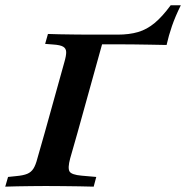

<svg xmlns="http://www.w3.org/2000/svg" viewBox="-39 -698 696 718"><path d="M128.2 -201.6 201.6 -465.3Q208.9 -490.3 208.5 -503.6Q208.1 -516.9 197.2 -523.4Q186.3 -529.8 160.5 -531.5L129.8 -533.9L140.3 -571Q157.3 -570.2 182.7 -569.8Q208.1 -569.4 236.3 -569Q264.5 -568.5 290.3 -568.5H292.7H400.8Q444.4 -568.5 477.4 -578.2Q510.5 -587.9 539.5 -612.1Q568.5 -636.3 599.2 -678.2H637.1Q616.1 -635.5 604 -600.4Q591.9 -565.3 583.9 -529.8Q550 -530.6 520.2 -531Q490.3 -531.5 460.5 -531.9Q430.6 -532.3 395.2 -532.3H342.7L250.8 -201.6ZM131.5 -2.4Q106.5 -2.4 78.2 -2Q50 -1.6 24.2 -1.2Q-1.6 -0.8 -19.4 0L-8.9 -36.3L21.8 -39.5Q48.4 -41.9 62.9 -48Q77.4 -54 85.9 -67.3Q94.4 -80.6 100.8 -105.6L128.2 -201.6H250.8L223.4 -105.6Q213.7 -69.4 221 -56.9Q228.2 -44.4 266.1 -41.1L321 -36.3L311.3 0Q288.7 -0.8 258.5 -1.2Q228.2 -1.6 195.6 -2Q162.9 -2.4 132.3 -2.4H133.1Z"/></svg>

Font: Playfair 9pt
Style: Bold Italic
Weight: 700
Italic angle: -15.6°
Designer: Claus Eggers Sørensen
Foundry: Claus Eggers Sørensen
Version: Version 2.203